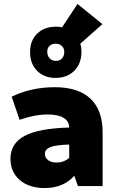

<svg xmlns="http://www.w3.org/2000/svg" viewBox="-20 -941 590 971"><path d="M261 -547Q203 -547 167.5 -583Q132 -619 132 -678Q132 -736 168 -771Q204 -806 263 -806Q279 -806 294 -803L372 -921L498 -819L386 -720Q392 -702 392 -680Q392 -620 356 -583.5Q320 -547 261 -547ZM263 -633Q282 -633 293.5 -645.5Q305 -658 305 -678Q305 -697 293 -708.5Q281 -720 261 -720Q242 -720 230.5 -709Q219 -698 219 -680Q219 -659 231 -646Q243 -633 263 -633ZM206 10Q127 10 80 -30.5Q33 -71 33 -138Q33 -216 105 -254Q177 -292 330 -296Q327 -362 220 -362Q156 -362 79 -335L39 -452Q138 -500 257 -500Q376 -500 437.5 -442Q499 -384 499 -272V0H374L356 -52Q300 10 206 10ZM207 -163Q207 -143 223.5 -131Q240 -119 266 -119Q302 -119 330 -142V-210Q263 -208 235 -197Q207 -186 207 -163Z"/></svg>

Font: Cantarell Extra Bold
Style: Regular
Weight: 800
Designer: Dave Crossland, Nikolaus Waxweiler, Florian Fecher, Jacques Le Bailly, Eben Sorkin, Alexei Vanyashin, Alexios Zavras, Em
Version: Version 0.303